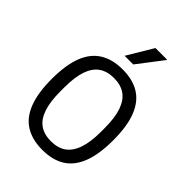

<svg xmlns="http://www.w3.org/2000/svg" viewBox="-215 -820 928 928"><g transform="rotate(45 249.0 -355.5)"><path d="M249 12Q181 12 134 -16.5Q87 -45 63 -106Q39 -167 39 -263Q39 -360 63 -420.5Q87 -481 134 -509.5Q181 -538 249 -538Q318 -538 364.5 -509.5Q411 -481 435 -420.5Q459 -360 459 -263Q459 -167 435 -106Q411 -45 364.5 -16.5Q318 12 249 12ZM249 -47Q295 -47 325.5 -68Q356 -89 372 -134Q388 -179 388 -250V-276Q388 -348 372 -392.5Q356 -437 325.5 -458Q295 -479 249 -479Q203 -479 172.5 -458Q142 -437 126.5 -392.5Q111 -348 111 -276V-250Q111 -179 126.5 -134Q142 -89 172.5 -68Q203 -47 249 -47ZM209 -591 288 -723H366L367 -720L268 -591Z"/></g></svg>

Font: Archivo SemiCondensed Light
Style: Regular
Weight: 300
Width: 4
Designer: Hector Gatti
Foundry: Omnibus-Type
Version: Version 2.001